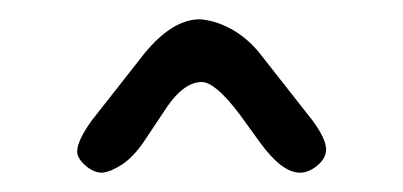

<svg xmlns="http://www.w3.org/2000/svg" viewBox="-20 -631 418 199"><path d="M130 -576Q159 -611 187 -611Q203 -610 219.5 -601Q236 -592 249 -576L304 -506Q318 -487 318 -476Q318 -467 309 -459.5Q300 -452 291 -452Q272 -452 249 -484L228 -513Q203 -546 189 -546Q169 -546 149 -514L129 -484Q118 -468 106.5 -460.5Q95 -453 86 -452Q77 -452 68.5 -459.5Q60 -467 60 -474Q60 -485 75 -506Z"/></svg>

Font: Cute Font
Style: Regular
Weight: 400
Designer: TypoDesign Lab.inc.
Foundry: TypoDesign Lab.inc.
Version: Version 1.00